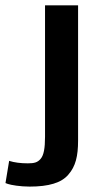

<svg xmlns="http://www.w3.org/2000/svg" viewBox="-62 -521 374 718"><path d="M48.8 176.8C120.6 176.8 168 162.6 193.8 131.8C220.7 101.1 230 63 230 4.4V-501H106.4V-9.8C106.4 33.7 101.6 59.6 89.8 73.2C78.1 86.9 65.4 89.8 42 89.8C15.6 89.8 -7.8 86.9 -27.8 80.6L-41.5 163.6L-32.2 167C-20.5 170.9 13.2 176.8 48.8 176.8ZM-27.8 80.1H-29.3L-27.8 80.6Z"/></svg>

Font: Ride
Style: Bold
Weight: 700
Version: Version 3.000